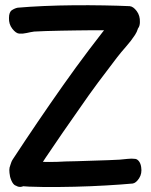

<svg xmlns="http://www.w3.org/2000/svg" viewBox="-20 -726 588 748"><path d="M40 -4Q29 -12 23.5 -25Q18 -38 17 -52.5Q16 -67 20 -82Q24 -97 31 -107Q126 -252 225 -392.5Q324 -533 433 -668Q439 -676 449 -684Q459 -692 469.5 -696.5Q480 -701 490.5 -699.5Q501 -698 508 -687Q521 -667 521 -640Q521 -613 506 -590Q491 -567 471.5 -545Q452 -523 435 -501Q398 -453 362 -404.5Q326 -356 291 -305Q257 -257 224 -209Q191 -161 158 -112Q143 -89 125.5 -62.5Q108 -36 91 -16Q80 -3 66.5 1Q53 5 40 -4ZM525 -640Q525 -626 519 -617Q513 -608 504 -607Q491 -605 475 -605.5Q459 -606 445 -607Q414 -608 384 -608Q354 -608 325 -608Q309 -608 280 -607.5Q251 -607 219 -606.5Q187 -606 158 -605Q129 -604 113 -603Q99 -601 84 -597.5Q69 -594 55 -595Q42 -596 28 -614Q14 -632 15 -656Q15 -679 26.5 -686.5Q38 -694 49 -696Q94 -700 151 -702.5Q208 -705 267.5 -705.5Q327 -706 384 -705Q441 -704 485 -702Q499 -701 512.5 -683Q526 -665 525 -640ZM530 -75Q534 -50 522 -31.5Q510 -13 497 -11Q453 -7 393 -3.5Q333 0 270.5 1.5Q208 3 149 2.5Q90 2 46 -2Q36 -2 28 -15.5Q20 -29 17 -52Q14 -77 24.5 -88Q35 -99 49 -100Q63 -102 78.5 -99.5Q94 -97 108 -96Q140 -95 171.5 -95Q203 -95 235 -97Q250 -97 279 -98Q308 -99 340.5 -100Q373 -101 402 -102Q431 -103 446 -104Q460 -105 476.5 -107Q493 -109 507 -107Q515 -106 521.5 -97.5Q528 -89 530 -75Z"/></svg>

Font: Balpaq
Style: Regular
Weight: 400
Designer: Abay Emes
Version: Version 1.000